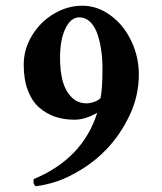

<svg xmlns="http://www.w3.org/2000/svg" viewBox="-20 -650 572 676"><path d="M334 -304.7Q340.8 -337.9 340.8 -408.2Q340.8 -441.4 336.7 -471.4Q332.5 -501.5 323.5 -528.8Q314.5 -556.2 297.9 -572.5Q281.2 -588.9 258.8 -588.9Q229.5 -588.9 210.4 -549.8Q191.4 -510.7 191.4 -446.3Q191.4 -401.9 200 -367.4Q208.5 -333 230.2 -309.6Q252 -286.1 285.2 -286.1Q295.9 -286.1 310.3 -290.8Q324.7 -295.4 334 -304.7ZM98.6 -19.5Q271 -90.8 322.3 -252.9Q279.8 -228.5 242.2 -228.5Q205.1 -228.5 174.1 -239Q143.1 -249.5 117.7 -271.7Q92.3 -293.9 77.9 -332.3Q63.5 -370.6 63.5 -421.9Q63.5 -477.5 93.3 -525.9Q123 -574.2 170.7 -602.1Q218.3 -629.9 269.5 -629.9Q322.8 -629.9 369.1 -595.9Q415.5 -562 442.1 -506.1Q468.8 -450.2 468.8 -387.7Q468.8 -312.5 436.5 -244.4Q404.3 -176.3 355.5 -125Q315.9 -83.5 267.8 -54Q219.7 -24.4 181.4 -11.7Q143.1 1 105.5 5.9Q95.2 -2 98.6 -19.5Z"/></svg>

Font: Amiri
Style: Bold Slanted
Weight: 700
Italic angle: 9°
Designer: Khaled Hosny
Version: Version 000.107